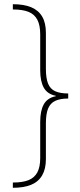

<svg xmlns="http://www.w3.org/2000/svg" viewBox="-20 -734 380 912"><path d="M41 133Q88 133 116 121.5Q144 110 157.5 84.5Q171 59 171 17V-155Q171 -208 188 -238.5Q205 -269 245 -277V-279Q205 -287 188 -317.5Q171 -348 171 -400V-571Q171 -614 157.5 -640Q144 -666 116 -677.5Q88 -689 41 -689V-714Q94 -714 128.5 -699.5Q163 -685 180.5 -655Q198 -625 198 -578V-407Q198 -362 208.5 -336.5Q219 -311 242.5 -300.5Q266 -290 304 -290V-266Q266 -266 242.5 -255Q219 -244 208.5 -218.5Q198 -193 198 -148V22Q198 68 180.5 98.5Q163 129 128.5 143.5Q94 158 41 158Z"/></svg>

Font: Noto Sans Khmer SemiCondensed Thin
Style: Regular
Weight: 250
Width: 4
Designer: Danh Hong and the Monotype Design Team
Foundry: Monotype Imaging Inc.
Version: Version 2.004